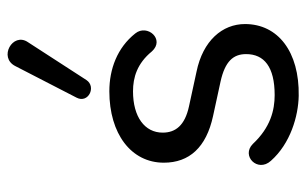

<svg xmlns="http://www.w3.org/2000/svg" viewBox="-172 -634 815 511"><g transform="rotate(-90 235.5 -378.5)"><path d="M236 9C353 11 427 -46 427 -134C427 -194 383 -246 300 -263L208 -283C157 -294 138 -319 138 -353C138 -401 180 -432 248 -432C285 -432 322 -421 354 -382C386 -346 428 -394 402 -426C364 -474 307 -495 248 -495C135 -495 58 -437 58 -350C58 -282 99 -237 182 -219L274 -199C328 -187 347 -165 347 -131C347 -83 313 -55 238 -55C198 -55 152 -66 108 -113C76 -145 31 -100 63 -65C109 -13 182 8 236 9ZM278 -556 379 -712C406 -752 338 -791 315 -745L231 -582C215 -551 260 -529 278 -556Z"/></g></svg>

Font: SN Pro Book
Style: Regular
Weight: 350
Designer: Tobias Whetton
Foundry: Supernotes
Version: Version 1.003;Glyphs 3.3 (3324)